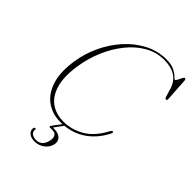

<svg xmlns="http://www.w3.org/2000/svg" viewBox="-257 -833 1159 1159"><g transform="rotate(45 322.5 -254.0)"><path d="M548.5 -173.5Q554 -169.5 547 -157Q506 -76.5 438 -33.2Q370 10 281.5 10Q213.5 10 162.8 -26Q112 -62 89.2 -132.2Q66.5 -202.5 82 -306Q93.5 -384.5 127.5 -457Q161.5 -529.5 213.2 -586.8Q265 -644 329.8 -677.5Q394.5 -711 467 -711Q510.5 -711 536 -698Q561.5 -685 574 -672.2Q586.5 -659.5 590.5 -659.5Q595.5 -659.5 601.8 -672.2Q608 -685 614.2 -697.5Q620.5 -710 625.5 -710Q633 -710 635 -699L644.5 -547.5Q645.5 -538 636.5 -537Q630.5 -536.5 626.5 -545.5L610.5 -598.5Q594.5 -652 556.5 -675.8Q518.5 -699.5 460 -699.5Q394 -699.5 336.8 -666.5Q279.5 -633.5 234.5 -577.2Q189.5 -521 159.2 -450Q129 -379 117.5 -303.5Q101.5 -200.5 120.8 -134.5Q140 -68.5 185 -36.8Q230 -5 292.5 -5Q362 -5 425 -41.5Q488 -78 533.5 -164.5Q541 -177 548.5 -173.5ZM308.5 -2.5H323L273.5 65H284Q322 65 340.2 84.2Q358.5 103.5 351 132Q343 163.5 315.8 183.2Q288.5 203 253.5 203Q223.5 203 206.2 188.5Q189 174 192 151Q194 143.5 201 142.5Q207.5 142 206.5 149.5Q204.5 171.5 219.8 181Q235 190.5 255.5 190.5Q302 190.5 316.5 134.5Q322.5 109.5 314 93.5Q305.5 77.5 280.5 77.5H262Q249 77.5 259 64.5Z"/></g></svg>

Font: Fraunces 72pt Thin
Style: Italic
Weight: 100
Italic angle: -16°
Version: Version 1.000;[b76b70a41]